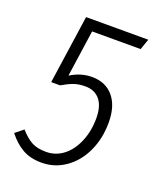

<svg xmlns="http://www.w3.org/2000/svg" viewBox="-106 -592 565 673"><g transform="rotate(20 176.5 -255.5)"><path d="M318 -482H137L112 -308Q150 -332 192 -332Q243 -332 272 -297.5Q301 -263 301 -202Q301 -142 278.5 -93.5Q256 -45 216 -17Q176 11 127 11Q85 11 55.5 -6Q26 -23 2 -54L32 -78Q54 -53 75 -41.5Q96 -30 129 -30Q165 -30 193.5 -52Q222 -74 238.5 -113.5Q255 -153 255 -201Q255 -246 235.5 -269.5Q216 -293 181 -293Q157 -293 138.5 -286.5Q120 -280 96 -266H63L100 -522H332Z"/></g></svg>

Font: Fira Sans Extra Condensed ExtraLight
Style: Italic
Weight: 275
Width: 3
Italic angle: -8°
Designer: Carrois Corporate & Edenspiekermann AG
Foundry: Carrois Corporate GbR & Edenspiekermann AG
Version: Version 4.203